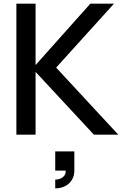

<svg xmlns="http://www.w3.org/2000/svg" viewBox="-20 -740 670 1055"><path d="M70 -720H175.5V-382.5L476.5 -720H606.5L288.5 -368.5L630 0H496L175.5 -345V0H70ZM283.5 247Q293.5 247 307 243Q320.5 239 330.8 228.2Q341 217.5 341 199.5Q341 198.5 341 197.5H283.5V92H388.5V197.5Q388.5 227 374.5 249.2Q360.5 271.5 336.8 283.2Q313 295 283.5 295Z"/></svg>

Font: Vela Sans SemBd
Style: Regular
Weight: 600
Designer: Principal design: Mikhail Sharanda - project Manrope.
Design modification: Ravid Balaliev
Foundry: Mikhail Sharanda
Version: Version 1.001